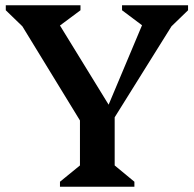

<svg xmlns="http://www.w3.org/2000/svg" viewBox="-20 -710 737 730"><path d="M208 0V-19L284 -81V-252L65 -610L2 -671V-690H286V-671L208 -613L393 -312L520 -614L444 -671V-690H695V-671L632 -610L416 -264V-81L491 -19V0Z"/></svg>

Font: Platypi Medium
Style: Regular
Weight: 500
Designer: David Sargent
Foundry: Bolt Cutter Type
Version: Version 1.200; ttfautohint (v1.8.4.7-5d5b)